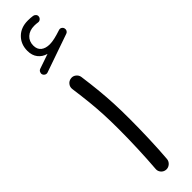

<svg xmlns="http://www.w3.org/2000/svg" viewBox="-341 -926 934 934"><g transform="rotate(-45 126.0 -458.5)"><path d="M15.6 -718.8Q13.2 -725.6 16.6 -733.4Q20 -741.2 27.8 -744.1L104.5 -770.5Q77.6 -777.8 61.5 -798.3Q45.4 -818.8 45.4 -850.1Q45.4 -895 74.5 -924.1Q103.5 -953.1 151.4 -953.1Q170.4 -953.1 186 -950.7Q193.8 -949.2 199 -943.1Q204.1 -937 203.1 -929.7Q202.6 -921.9 196 -916Q189.5 -910.2 181.2 -911.1Q176.8 -912.1 168.9 -912.6Q161.1 -913.1 155.8 -913.1Q123 -913.1 103.5 -895Q84 -877 84 -848.1Q84 -821.8 100.6 -808.6Q117.2 -795.4 145.5 -795.4Q160.2 -795.4 179 -799.6Q197.8 -803.7 226.1 -813Q234.4 -815.9 241.7 -811.5Q249 -807.1 251 -798.8Q252.9 -791 249.3 -784.4Q245.6 -777.8 238.8 -775.4L41 -706.5Q33.2 -703.6 25.9 -707.3Q18.6 -710.9 15.6 -718.8ZM68.8 -564.5Q66.9 -579.6 76.2 -591.6Q85.4 -603.5 100.6 -605.5Q115.2 -607.9 127.4 -598.4Q139.6 -588.9 141.6 -574.2Q149.9 -512.7 154.5 -465.3Q159.2 -418 161.4 -370.8Q163.6 -323.7 163.6 -262.7Q163.6 -197.8 161.1 -127.9Q158.7 -58.1 153.8 2.4Q152.3 17.1 140.6 27.1Q128.9 37.1 113.8 36.1Q98.6 34.7 88.9 23.2Q79.1 11.7 80.6 -3.4Q85.4 -63.5 88.1 -133.1Q90.8 -202.6 90.8 -266.1Q90.8 -324.2 88.6 -368.4Q86.4 -412.6 81.8 -458Q77.1 -503.4 68.8 -564.5Z"/></g></svg>

Font: Mikhak Regular
Style: Regular
Weight: 400
Designer: Amin Abedi
Version: Version 3.3